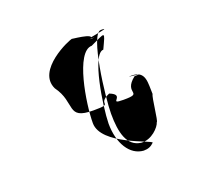

<svg xmlns="http://www.w3.org/2000/svg" viewBox="-81 -522 655 604"><g transform="rotate(-20 247.0 -220.0)"><path d="M109 -296C156 -232 108 -189 200 -189C274 -189 212 -199 264 -222C315 -202 244 -188 300 -188C372 -188 304 -204 358 -246C406 -246 314 -251 350 -251C398 -251 390 -210 392 -174C386 -165 379 -86 374 -86C370 -71 341 -39 306 -42C260 -48 248 -97 248 -160C248 -213 272 -419 308 -419C356 -419 230 -404 266 -404C314 -404 230 -402 266 -402C295 -418 198 -424 214 -424C204 -424 74 -368 109 -296ZM184 -152C184 -216 210 -382 264 -382C320 -408 320 -414 294 -358C256 -358 231 -190 230 -134C230 -67 260 -19 305 -16C320 -16 330 -20 340 -30C342 -38 184 -78 184 -152Z"/></g></svg>

Font: Zinc
Style: Regular
Weight: 400
Version: Version 1